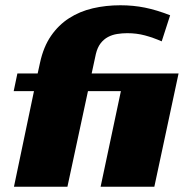

<svg xmlns="http://www.w3.org/2000/svg" viewBox="-20 -709 705 729"><path d="M46 -430H123L132 -471Q145 -531 173.5 -572.5Q202 -614 242.5 -640Q283 -666 332.5 -677.5Q382 -689 437 -689Q486 -689 530.5 -680Q575 -671 626 -651L594 -552Q562 -566 530.5 -574.5Q499 -583 463 -583Q444 -583 425 -580Q406 -577 390 -568.5Q374 -560 362 -544.5Q350 -529 344 -504L328 -430H658L566 0H362L439 -363H314L236 0H33L109 -363H32Z"/></svg>

Font: Racing Sans One
Style: Regular
Weight: 400
Designer: Pablo Impallari, Rodrigo Fuenzalida
Foundry: Pablo Impallari, Rodrigo Fuenzalida
Version: Version 1.001; ttfautohint (v0.8) -G 200 -r 50